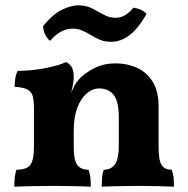

<svg xmlns="http://www.w3.org/2000/svg" viewBox="-20 -701 708 724"><path d="M108 -208V-292Q108 -320.4 103.6 -337.7Q99.2 -355 83.8 -363.3Q68.4 -371.6 35.4 -373.8Q35.4 -389.6 37.7 -405.2Q40 -420.8 46.8 -433.6Q103.6 -434.4 154.4 -444.7Q205.2 -455 228.8 -467Q242 -461.6 250 -448.5Q258 -435.4 258 -411ZM578 -148Q578 -97.2 589.2 -79.1Q600.4 -61 627.4 -61Q632.8 -47.2 634.4 -32.2Q636 -17.2 636 3Q614 2 578.2 1Q542.4 0 509 0Q487.2 0 458.6 0.5Q430 1 404.3 1.5Q378.6 2 363.6 3Q363.6 -14.8 364.9 -30.9Q366.2 -47 371.6 -61Q398.6 -61 413.3 -81Q428 -101 428 -154.6V-256.8Q428 -319.4 408.4 -343.4Q388.8 -367.4 353.6 -367.4Q328.8 -367.4 307 -348.8Q285.2 -330.2 271.6 -294.9Q258 -259.6 258 -207.6V-148Q258 -96.8 271.5 -78.9Q285 -61 313.8 -61Q319.2 -46 320.8 -31Q322.4 -16 322.4 3Q307.8 2 283.6 1.5Q259.4 1 232.7 0.5Q206 0 183 0Q160 0 131.1 0.5Q102.2 1 75.6 1.5Q49 2 34 3Q34 -16 35.9 -33Q37.8 -50 42 -61Q81 -61 94.5 -79.5Q108 -98 108 -148V-292L258 -411Q258 -399 255.3 -383.4Q252.6 -367.8 248 -350.8Q254 -364.8 260.6 -377.6Q267.2 -390.4 277.4 -401.4Q298.6 -425 334.3 -443.5Q370 -462 416.4 -462Q458.6 -462 495.3 -445.9Q532 -429.8 555 -394Q578 -358.2 578 -299ZM398.2 -543.4Q375.2 -543.4 357.5 -550.8Q339.8 -558.2 323.7 -568.2Q307.6 -578.2 290.7 -585.6Q273.8 -593 253.6 -593Q231.4 -593 210.3 -581.8Q189.2 -570.6 168.8 -546.8Q144.2 -568.4 142.4 -602.6Q181.2 -649.6 215.3 -665.3Q249.4 -681 276.2 -681Q305.2 -681 328 -669Q350.8 -657 371.4 -645.5Q392 -634 416.4 -634Q435.2 -634 452 -644Q468.8 -654 483.2 -672.2Q496.6 -670.4 510.1 -664.6Q523.6 -658.8 532.8 -648.6Q501.6 -594 469 -568.7Q436.4 -543.4 398.2 -543.4Z"/></svg>

Font: Vollkorn
Style: Regular
Weight: 400
Designer: Friedrich Althausen
Foundry: Friedrich Althausen
Version: Version 4.104